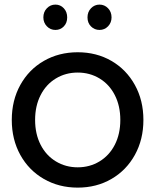

<svg xmlns="http://www.w3.org/2000/svg" viewBox="-20 -826 688 851"><path d="M172.2 -748.9Q172.2 -773.3 187.8 -789.4Q203.3 -805.6 225.6 -805.6Q247.8 -805.6 262.8 -789.4Q277.8 -773.3 277.8 -748.9Q277.8 -724.4 262.8 -708.9Q247.8 -693.3 225.6 -693.3Q203.3 -693.3 187.8 -709.4Q172.2 -725.6 172.2 -748.9ZM367.8 -748.9Q367.8 -773.3 383.3 -789.4Q398.9 -805.6 421.1 -805.6Q443.3 -805.6 458.9 -789.4Q474.4 -773.3 474.4 -748.9Q474.4 -725.6 458.9 -709.4Q443.3 -693.3 421.1 -693.3Q398.9 -693.3 383.3 -708.9Q367.8 -724.4 367.8 -748.9ZM32.2 -294.4Q32.2 -381.1 70 -449.4Q107.8 -517.8 174.4 -556.1Q241.1 -594.4 324.4 -594.4Q407.8 -594.4 473.9 -556.1Q540 -517.8 577.8 -449.4Q615.6 -381.1 615.6 -294.4Q615.6 -207.8 577.8 -139.4Q540 -71.1 473.9 -32.8Q407.8 5.6 324.4 5.6Q241.1 5.6 174.4 -32.8Q107.8 -71.1 70 -139.4Q32.2 -207.8 32.2 -294.4ZM513.3 -294.4Q513.3 -356.7 488.9 -404.4Q464.4 -452.2 421.1 -478.3Q377.8 -504.4 324.4 -504.4Q271.1 -504.4 227.8 -478.3Q184.4 -452.2 160 -404.4Q135.6 -356.7 135.6 -294.4Q135.6 -232.2 160 -184.4Q184.4 -136.7 227.8 -110.6Q271.1 -84.4 324.4 -84.4Q377.8 -84.4 421.1 -110.6Q464.4 -136.7 488.9 -184.4Q513.3 -232.2 513.3 -294.4Z"/></svg>

Font: Paperlogy 5 Medium
Style: Regular
Weight: 500
Designer: redesigned by Lee Juim, glyphs from Gmarket Sans & Montserrat
Foundry: PT&
Version: Version 1.001